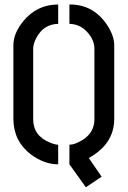

<svg xmlns="http://www.w3.org/2000/svg" viewBox="-20 -708 555 833"><path d="M38.1 -190.4V-511.7Q38.1 -563.5 81.1 -616.2Q140.6 -688.5 232.4 -688.5V-604.5Q169.9 -603.5 137.7 -543.9Q124 -517.6 124 -496.1V-190.4Q124 -118.2 198.2 -88.9Q219.7 -80.1 232.4 -80.1V4.9Q172.9 4.9 115.2 -37.1Q39.1 -94.7 38.1 -190.4ZM281.2 4.9V-80.1Q304.7 -80.1 337.9 -100.6Q389.6 -132.8 389.6 -190.4V-496.1Q389.6 -536.1 356.4 -571.3Q325.2 -603.5 281.2 -604.5V-688.5Q381.8 -689.5 441.4 -604.5Q475.6 -554.7 475.6 -511.7V-190.4Q474.6 -83 365.2 -22.5L420.9 58.6L352.5 104.5Z"/></svg>

Font: Post No Bills Colombo SemiBold
Style: Regular
Weight: 600
Designer: Kosala Senevirathne, Siva Puranthara, Lasantha Premarathna, Tharique Azeez
Foundry: Mooniak
Version: Version 1.220 ; ttfautohint (v1.6)